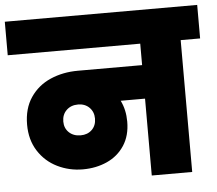

<svg xmlns="http://www.w3.org/2000/svg" viewBox="-66 -798 966 856"><g transform="rotate(-5 416.5 -370.0)"><path d="M847 -590H760V0H579V-344H470Q491 -302 491 -249Q491 -186 462 -142Q433 -98 384 -76Q335 -54 276 -54Q215 -54 162 -80Q109 -106 77 -156Q45 -206 45 -274Q45 -346 78.5 -395.5Q112 -445 168 -469.5Q224 -494 292 -494H579V-590H-14V-740H847ZM279 -206Q310 -206 329.5 -225Q349 -244 349 -275Q349 -305 329.5 -324.5Q310 -344 279 -344Q247 -344 227 -324.5Q207 -305 207 -274Q207 -244 227 -225Q247 -206 279 -206Z"/></g></svg>

Font: Fz Poppins ExtBd
Style: Regular
Weight: 800
Designer: Ninad Kale (Devanagari), Jonny Pinhorn (Latin)
Foundry: Indian Type Foundry
Version: Vit hóa bi Vntype.Com & FontZin.Com